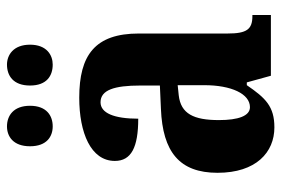

<svg xmlns="http://www.w3.org/2000/svg" viewBox="-148 -648 806 550"><g transform="rotate(-90 255.0 -373.0)"><path d="M345 -625C372 -625 402 -642 402 -690C402 -738 372 -756 345 -756C313 -756 285 -738 285 -690C285 -642 313 -625 345 -625ZM168 -625C198 -625 227 -642 227 -690C227 -738 198 -756 168 -756C139 -756 111 -738 111 -690C111 -642 139 -625 168 -625ZM165 10C225 10 249 -15 286 -69H294L313 0H487V-53H484C446 -53 434 -69 434 -124V-378C434 -504 372 -549 250 -549C150 -549 69 -516 69 -447C69 -400 108 -380 190 -380C190 -449 206 -488 237 -488C272 -488 285 -449 285 -374V-318L218 -315C95 -310 35 -262 35 -153C35 -42 94 10 165 10ZM223 -60C198 -60 186 -93 186 -149C186 -221 204 -258 257 -264L286 -267V-191C286 -113 261 -60 223 -60Z"/></g></svg>

Font: Noto Serif Devanagari ExtraCondensed ExtraBold
Style: Regular
Weight: 800
Width: 2
Designer: Universal Thirst, Indian Type Foundry and the Monotype Design Team
Foundry: Monotype Imaging Inc.
Version: Version 2.004